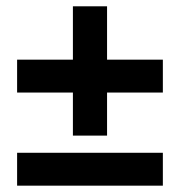

<svg xmlns="http://www.w3.org/2000/svg" viewBox="-20 -586 568 606"><path d="M210.1 -158V-293.9H34V-397.7H210.1V-566.1H317.9V-397.7H494V-293.9H317.9V-158ZM34 0V-103.8H494V0Z"/></svg>

Font: Source Sans 3 Variable
Style: Regular
Weight: 200
Designer: Paul D. Hunt
Foundry: Adobe Systems Incorporated
Version: Version 3.026